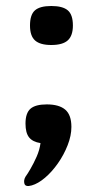

<svg xmlns="http://www.w3.org/2000/svg" viewBox="-20 -480 358 640"><path d="M151 -330Q114 -330 97 -345Q80 -360 80 -395Q80 -431 96.5 -445.5Q113 -460 151 -460Q189 -460 206 -445.5Q223 -431 223 -395Q223 -361 206 -345.5Q189 -330 151 -330ZM86 138Q65 144 61.5 132.5Q58 121 65 109Q71 101 81.5 83Q92 65 102 42.5Q112 20 115 -3Q89 -7 77 -22Q65 -37 65 -68Q65 -103 81.5 -117.5Q98 -132 136 -132Q177 -132 197.5 -114.5Q218 -97 218 -57Q218 -28 205.5 4Q193 36 173 64.5Q153 93 130 112.5Q107 132 86 138Z"/></svg>

Font: Goldman
Style: Regular
Weight: 400
Designer: Jaikishan Patel
Version: Version 1.000; ttfautohint (v1.8.3)